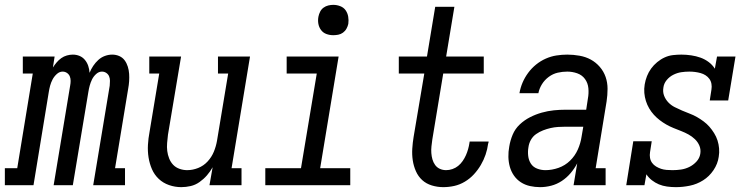

<svg xmlns="http://www.w3.org/2000/svg" viewBox="-67 -763 3087 791"><path d="M-47 0V-70H4L68 -460H27V-530H158L151 -485Q151 -485 151 -485Q151 -485 151 -485Q158 -496 166.5 -506Q175 -516 185.5 -523.5Q196 -531 208.5 -534.5Q221 -538 233 -538Q233 -538 233 -538Q233 -538 233 -538Q248 -538 261 -532.5Q274 -527 283 -516Q292 -505 296.5 -491.5Q301 -478 302 -463Q308 -478 317 -491.5Q326 -505 338 -516Q350 -527 365 -532.5Q380 -538 395 -538Q395 -538 395 -538Q395 -538 395 -538Q411 -538 424.5 -532Q438 -526 446.5 -514.5Q455 -503 459.5 -488.5Q464 -474 465 -459Q466 -444 465 -428.5Q464 -413 461 -397L407 -70H448V0H317L385 -410Q386 -420 386 -430Q386 -440 382.5 -448.5Q379 -457 371 -462.5Q363 -468 353 -468Q340 -468 329 -458Q318 -448 312 -435.5Q306 -423 302.5 -410Q299 -397 297 -384L233 0H154L222 -410Q224 -420 224 -430Q224 -440 220.5 -448.5Q217 -457 209 -462.5Q201 -468 191 -468Q178 -468 167 -458Q156 -448 149.5 -435.5Q143 -423 139.5 -410Q136 -397 134 -384L71 0Z M680 8Q654 8 629.5 -0.5Q605 -9 587 -26Q569 -43 559 -66Q549 -89 545 -114.5Q541 -140 542.5 -166.5Q544 -193 549 -219L589 -460H548V-530H679L625 -208Q623 -191 621.5 -174Q620 -157 622 -141Q624 -125 630 -110Q636 -95 646.5 -84Q657 -73 672.5 -67.5Q688 -62 704 -62Q727 -62 749.5 -71Q772 -80 788.5 -98Q805 -116 814 -138Q823 -160 827 -183L873 -460H831V-530H963L887 -70H928V0H796L809 -74Q799 -56 785.5 -40.5Q772 -25 755 -13Q738 -1 718.5 3.5Q699 8 680 8Z M1026 0V-70H1173L1238 -460H1114V-530H1328L1252 -70H1376V0ZM1306 -618Q1291 -618 1277.5 -623Q1264 -628 1255.5 -639.5Q1247 -651 1244.5 -665.5Q1242 -680 1245 -695Q1247 -705 1252 -715Q1257 -725 1266 -731.5Q1275 -738 1285.5 -740.5Q1296 -743 1306 -743Q1321 -743 1335 -737.5Q1349 -732 1357 -720.5Q1365 -709 1367.5 -694.5Q1370 -680 1368 -665Q1366 -655 1360.5 -645Q1355 -635 1346 -628.5Q1337 -622 1326.5 -620Q1316 -618 1306 -618Z M1759 8Q1735 8 1712 1Q1689 -6 1672.5 -21Q1656 -36 1646.5 -57.5Q1637 -79 1633.5 -102.5Q1630 -126 1631.5 -150.5Q1633 -175 1637 -199L1681 -460H1576V-530H1692L1726 -735H1805L1771 -530H1926V-460H1759L1714 -188Q1712 -174 1710.5 -160Q1709 -146 1710 -132.5Q1711 -119 1714.5 -106.5Q1718 -94 1725.5 -83.5Q1733 -73 1745 -67.5Q1757 -62 1771 -62Q1784 -62 1797 -66.5Q1810 -71 1820.5 -79.5Q1831 -88 1839 -99.5Q1847 -111 1852.5 -123.5Q1858 -136 1861.5 -148.5Q1865 -161 1867 -174Q1867 -176 1867.5 -177.5Q1868 -179 1868 -180H1946Q1946 -178 1945.5 -175.5Q1945 -173 1944 -171Q1941 -148 1933.5 -126Q1926 -104 1914 -83.5Q1902 -63 1885.5 -45Q1869 -27 1848 -14.5Q1827 -2 1804.5 3Q1782 8 1759 8Z M2158 8Q2137 8 2116.5 3.5Q2096 -1 2079 -12Q2062 -23 2050.5 -39.5Q2039 -56 2033.5 -75.5Q2028 -95 2027.5 -116.5Q2027 -138 2031 -159Q2035 -184 2045 -208Q2055 -232 2074 -250Q2093 -268 2116.5 -280Q2140 -292 2165 -299Q2190 -306 2214.5 -308.5Q2239 -311 2263 -311H2348L2355 -357Q2359 -378 2357 -399.5Q2355 -421 2343 -437.5Q2331 -454 2311 -461Q2291 -468 2270 -468Q2250 -468 2230.5 -463.5Q2211 -459 2194 -446.5Q2177 -434 2166 -416.5Q2155 -399 2151 -379H2073Q2077 -402 2086 -423Q2095 -444 2109 -463Q2123 -482 2141.5 -497Q2160 -512 2181.5 -521.5Q2203 -531 2225.5 -534.5Q2248 -538 2270 -538Q2295 -538 2320.5 -533.5Q2346 -529 2367 -517.5Q2388 -506 2404 -487.5Q2420 -469 2428 -446Q2436 -423 2436 -397Q2436 -371 2432 -345L2387 -70H2428V0H2296L2311 -90Q2300 -69 2284 -50Q2268 -31 2247.5 -17.5Q2227 -4 2204 2Q2181 8 2158 8ZM2180 -62Q2207 -62 2234 -71.5Q2261 -81 2281.5 -101Q2302 -121 2313.5 -147Q2325 -173 2329 -200L2336 -241H2263Q2248 -241 2232.5 -240Q2217 -239 2201.5 -235.5Q2186 -232 2170.5 -226Q2155 -220 2141.5 -210.5Q2128 -201 2120 -186.5Q2112 -172 2110 -156Q2107 -139 2109 -121Q2111 -103 2120 -89Q2129 -75 2145.5 -68.5Q2162 -62 2180 -62Z M2717 8Q2699 8 2681 5.5Q2663 3 2647.5 -3.5Q2632 -10 2618.5 -20.5Q2605 -31 2596 -45L2588 0H2513L2542 -181H2618L2611 -136Q2609 -124 2611 -112.5Q2613 -101 2619.5 -92Q2626 -83 2636 -77Q2646 -71 2656.5 -67.5Q2667 -64 2679 -63Q2691 -62 2703 -62Q2703 -62 2703 -62Q2703 -62 2704 -62Q2721 -62 2738.5 -64.5Q2756 -67 2772.5 -75Q2789 -83 2802 -97Q2815 -111 2818 -129Q2821 -147 2814.5 -162.5Q2808 -178 2796 -189.5Q2784 -201 2769.5 -209Q2755 -217 2739.5 -223Q2724 -229 2708 -235.5Q2692 -242 2678 -250Q2664 -258 2651 -268Q2638 -278 2627 -290Q2616 -302 2607.5 -316.5Q2599 -331 2594 -347Q2589 -363 2587.5 -380Q2586 -397 2589 -415Q2592 -433 2598.5 -449.5Q2605 -466 2615.5 -480.5Q2626 -495 2640.5 -507Q2655 -519 2671.5 -526.5Q2688 -534 2705.5 -536Q2723 -538 2740 -538Q2760 -538 2780.5 -535Q2801 -532 2819 -525.5Q2837 -519 2852.5 -507.5Q2868 -496 2878 -480L2887 -530H2963L2933 -349H2857L2864 -394Q2866 -406 2864 -417.5Q2862 -429 2855.5 -438Q2849 -447 2839.5 -453Q2830 -459 2819 -462Q2808 -465 2796.5 -466.5Q2785 -468 2773 -468Q2756 -468 2739.5 -465.5Q2723 -463 2707 -455Q2691 -447 2679.5 -433Q2668 -419 2666 -402Q2663 -384 2669 -368.5Q2675 -353 2686.5 -341Q2698 -329 2713 -321.5Q2728 -314 2743 -307.5Q2758 -301 2774 -295Q2790 -289 2804 -281Q2818 -273 2831.5 -263Q2845 -253 2855.5 -241Q2866 -229 2875 -214.5Q2884 -200 2889 -184.5Q2894 -169 2895.5 -151.5Q2897 -134 2894 -117Q2890 -88 2872.5 -62Q2855 -36 2829.5 -20Q2804 -4 2775 2Q2746 8 2718 8Z"/></svg>

Font: Iosevka Slab Oblique
Style: Regular
Weight: 400
Italic angle: -9°
Monospace: yes
Designer: Belleve Invis
Foundry: Belleve Invis
Version: Version 11.1.1; ttfautohint (v1.8.3)